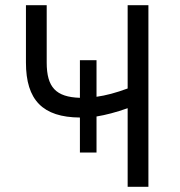

<svg xmlns="http://www.w3.org/2000/svg" viewBox="-20 -720 692 740"><path d="M472 0H552V-700H472V-379C426 -362 388 -352 352 -347V-488H288V-343C196 -346 160 -383 160 -479V-700H80V-479C80 -334 145 -268 288 -267V-132H352V-271C388 -277 427 -287 472 -303Z"/></svg>

Font: Fixel Text Regular
Style: Regular
Weight: 400
Width: 4
Designer: AlfaBravo + MacPaw
Foundry: Kyrylo Tkachov, Marchela Mozhyna, Serhii Makarenko, Maria Weinstein, Zakhar Kryvoshyya
Version: Version 1.211